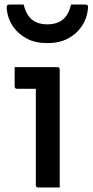

<svg xmlns="http://www.w3.org/2000/svg" viewBox="-20 -832 411 852"><path d="M139 -11V-438H56Q45 -438 45 -449V-534H234Q245 -534 245 -523V0H150Q139 0 139 -11ZM190 -724Q232 -724 258.5 -745Q285 -766 295 -812H356Q366 -812 369 -808Q372 -804 370 -790Q365 -747 341.5 -713.5Q318 -680 280.5 -660.5Q243 -641 197 -641H183Q137 -641 99.5 -660.5Q62 -680 38.5 -713.5Q15 -747 10 -790Q9 -804 11.5 -808Q14 -812 24 -812H85Q96 -766 122 -745Q148 -724 190 -724Z"/></svg>

Font: Recursive Sn Lnr St Med
Style: Regular
Weight: 500
Version: Version 1.085;hotconv 1.1.0;makeotfexe 2.6.0; ttfautohint (v